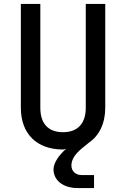

<svg xmlns="http://www.w3.org/2000/svg" viewBox="-20 -750 640 976"><path d="M458 206V140H396C363 140 343 119 343 91C343 65 357 36 399 2L431 -24C484 -60 515 -122 515 -202V-730H416V-202C416 -122 375 -78 300 -78C225 -78 185 -122 185 -202V-730H86V-202C86 -70 167 10 300 10C308 10 315 7 318 5C277 40 252 80 252 111C252 166 300 206 375 206Z"/></svg>

Font: Tekne LDO Medium
Style: Regular
Weight: 500
Monospace: yes
Designer: Alessio Laiso, Mario Rullo, Paolo Rosset
Foundry: Alessio Laiso
Version: Version 1.000;hotconv 1.0.109;makeotfexe 2.5.65596